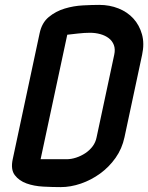

<svg xmlns="http://www.w3.org/2000/svg" viewBox="-20 -757 606 785"><path d="M146 -106H252Q271 -106 291 -112.5Q311 -119 328.5 -130.5Q346 -142 358.5 -158.5Q371 -175 375 -196L447 -533Q452 -556 445.5 -573Q439 -590 424.5 -601Q410 -612 390 -617.5Q370 -623 348 -623Q326 -623 299 -620Q272 -617 255 -615ZM142 -621Q151 -664 179.5 -687.5Q208 -711 244.5 -722Q281 -733 319.5 -735Q358 -737 386 -737Q428 -737 464.5 -722.5Q501 -708 525.5 -681Q550 -654 560.5 -616.5Q571 -579 561 -533L489 -196Q479 -149 452.5 -111.5Q426 -74 389.5 -47.5Q353 -21 311 -6.5Q269 8 228 8Q195 8 157 6Q119 4 88.5 -7Q58 -18 40.5 -41Q23 -64 32 -106Z"/></svg>

Font: VDS
Style: Bold Italic
Weight: 700
Designer: artmaker
Foundry: artmaker
Version: Version 1.000 2009 initial release